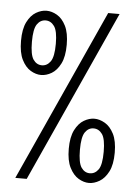

<svg xmlns="http://www.w3.org/2000/svg" viewBox="-51 -740 553 780"><g transform="rotate(5 225.0 -350.0)"><path d="M41 0 358.5 -700H405L87.5 0ZM108.5 -425.5Q87.5 -425.5 66 -438.2Q44.5 -451 30 -479.8Q15.5 -508.5 15.5 -557Q15.5 -605 30 -633.8Q44.5 -662.5 66 -675Q87.5 -687.5 108.5 -687.5Q130 -687.5 151.5 -675Q173 -662.5 187.5 -633.8Q202 -605 202 -557Q202 -508.5 187.5 -479.8Q173 -451 151.5 -438.2Q130 -425.5 108.5 -425.5ZM108.5 -465Q129.5 -465 143.5 -484.5Q157.5 -504 157.5 -557Q157.5 -609 143.5 -628.5Q129.5 -648 108.5 -648Q87 -648 73.5 -628.5Q60 -609 60 -557Q60 -504 73.5 -484.5Q87 -465 108.5 -465ZM340.5 -5.5Q319.5 -5.5 298 -18.2Q276.5 -31 261.8 -59.8Q247 -88.5 247 -137Q247 -185 261.8 -213.8Q276.5 -242.5 298 -255Q319.5 -267.5 340.5 -267.5Q361.5 -267.5 383.2 -255Q405 -242.5 419.8 -213.8Q434.5 -185 434.5 -137Q434.5 -88.5 419.8 -59.8Q405 -31 383.2 -18.2Q361.5 -5.5 340.5 -5.5ZM340.5 -45Q362 -45 375.8 -64.5Q389.5 -84 389.5 -137Q389.5 -189 375.8 -208.5Q362 -228 340.5 -228Q319.5 -228 306 -208.5Q292.5 -189 292.5 -137Q292.5 -84 306 -64.5Q319.5 -45 340.5 -45Z"/></g></svg>

Font: Trispace Condensed ExtraLight
Style: Regular
Weight: 200
Width: 3
Designer: Tyler Finck
Foundry: Etcetera Type Company
Version: Version 1.210; ttfautohint (v1.8.3)